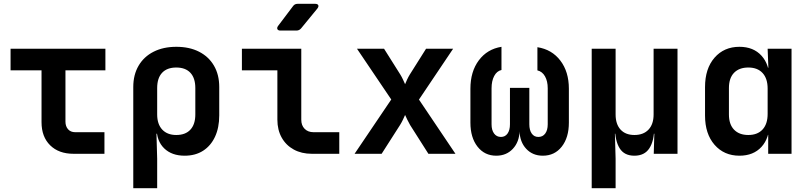

<svg xmlns="http://www.w3.org/2000/svg" viewBox="-20 -805 4240 1005"><path d="M365 0Q287.6 0 242.5 -44.5Q197.4 -88.9 197.4 -165.5V-437H35.3V-550H531.7V-437H322.6V-168.4Q322.6 -143.9 336.1 -128.5Q349.7 -113 373.8 -113H526.7V0Z M677.6 180V-349.6Q677.6 -413.7 705.5 -461.2Q733.3 -508.7 784.1 -534.3Q834.9 -560 903 -560Q971.5 -560 1021.9 -534.3Q1072.3 -508.7 1099.9 -461.4Q1127.6 -414.1 1127.6 -349.6V-200.9Q1127.6 -136.7 1105.5 -89.2Q1083.4 -41.8 1043 -15.9Q1002.6 10 946.6 10Q879 10 839.4 -28.5Q799.8 -66.9 799.8 -134.2L827.7 -105H799L802.7 25.9V180ZM902.6 -98.4Q950.8 -98.4 976.6 -126.3Q1002.4 -154.1 1002.4 -205.9V-344.1Q1002.4 -396.4 976.6 -424Q950.8 -451.6 902.6 -451.6Q854.4 -451.6 828.5 -424Q802.7 -396.4 802.7 -344.1V-205.9Q802.7 -155 829.2 -126.7Q855.8 -98.4 902.6 -98.4Z M1612.3 0Q1558.5 0 1517.8 -22.2Q1477.1 -44.4 1454.5 -84.7Q1431.9 -125 1431.9 -178.4V-437H1246.2V-550H1557V-178.4Q1557 -148.5 1574.5 -130.8Q1592 -113 1621.1 -113H1755.9V0ZM1447.9 -645Q1435.9 -645 1432.2 -652Q1428.4 -659 1435.4 -669L1513.9 -773Q1522.3 -785 1537.9 -785H1629.3Q1642.3 -785 1645.8 -778Q1649.3 -771 1641.3 -760.4L1556 -656.4Q1546.4 -645 1531.4 -645Z M1836 0 2028 -284.2 1848.5 -550H1990.2L2075.2 -415.1Q2082.8 -402.9 2089.6 -388.2Q2096.4 -373.4 2100.4 -364.3Q2104 -373.4 2110.8 -388.2Q2117.6 -402.9 2125.2 -415.1L2210.2 -550H2351.9L2173 -283.8L2364 0H2222.4L2126.6 -150.7Q2119 -163.5 2111.9 -178.6Q2104.8 -193.7 2100.4 -203.3Q2096.4 -193.7 2089.2 -178.6Q2082 -163.5 2074 -150.7L1977.6 0Z M2577.5 10Q2516.6 10 2479.4 -37.5Q2442.3 -84.9 2442.3 -163.3V-340.4Q2442.3 -430.3 2486.4 -489.3Q2530.6 -548.2 2604.9 -560V-438.7Q2580.5 -433.1 2566.8 -407.2Q2553 -381.3 2553 -342.9V-154.4Q2553 -123.9 2566.2 -106.1Q2579.4 -88.2 2602.2 -88.2Q2624.3 -88.2 2636.8 -106.1Q2649.3 -123.9 2649.3 -154.4V-345H2750.7V-154.4Q2750.7 -123.9 2763.2 -106.1Q2775.7 -88.2 2797.8 -88.2Q2821 -88.2 2834 -106.1Q2847 -123.9 2847 -154.4V-342.9Q2847 -380 2832.8 -405.3Q2818.6 -430.6 2793 -436.6V-557.9Q2868.6 -546.2 2913.1 -487.8Q2957.7 -429.5 2957.7 -340.4V-163.3Q2957.7 -84.9 2920.5 -37.5Q2883.3 10 2821.3 10Q2768.2 10 2734.6 -25.9Q2700.9 -61.8 2699.4 -120H2699.8Q2698.1 -61.8 2664.3 -25.9Q2630.6 10 2577.5 10Z M3077.2 180V-550H3202.3V-205.9Q3202.3 -155 3228.2 -126.7Q3254.1 -98.4 3300.9 -98.4Q3348.1 -98.4 3374.7 -126.7Q3401.2 -155 3401.2 -205.9V-550H3526.3V0H3402L3405 -105H3376.2L3404.1 -134.2Q3404.1 -67.5 3379 -28.8Q3353.9 10 3300.5 10Q3247.6 10 3223.5 -28.8Q3199.4 -67.5 3199.4 -134.2L3227.3 -105H3198.6L3202.3 25.9V180Z M3850.4 10Q3770.2 10 3720.3 -47Q3670.4 -104.1 3670.4 -200.4V-349.1Q3670.4 -445.9 3720.1 -503Q3769.8 -560 3850.4 -560Q3923.7 -560 3965.9 -513.6Q4008.1 -467.3 4008.1 -386.6L3973.1 -450.9H4001.9L3998.1 -550H4123.2V0H4001V-99.1H3973.1L4008.1 -163.4Q4008.1 -82.3 3965.9 -36.2Q3923.7 10 3850.4 10ZM3896.8 -98.4Q3945.2 -98.4 3971.7 -127.3Q3998.1 -156.1 3998.1 -208.8V-341.2Q3998.1 -393.9 3971.7 -422.7Q3945.2 -451.6 3896.8 -451.6Q3849.2 -451.6 3822.3 -424Q3795.5 -396.4 3795.5 -344.1V-205.9Q3795.5 -154.1 3822.3 -126.3Q3849.2 -98.4 3896.8 -98.4Z"/></svg>

Font: Pitagon Sans Mono
Style: Regular
Weight: 400
Monospace: yes
Designer: Travis Tran
Foundry: Pitagon
Version: Version 1.001;gftools[0.9.26]